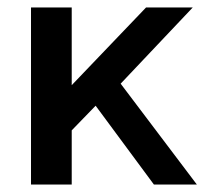

<svg xmlns="http://www.w3.org/2000/svg" viewBox="-20 -494 590 514"><path d="M63 0V-474H172V-266L371 -474H496L303 -270L507 0H392L236 -211L172 -145V0Z"/></svg>

Font: Kanit
Style: Regular
Weight: 400
Designer: Katatrad Team
Foundry: CadsonDemak
Version: Version 2.000; ttfautohint (v1.8.3)